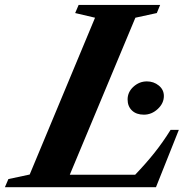

<svg xmlns="http://www.w3.org/2000/svg" viewBox="-86 -782 786 802"><path d="M-65.5 0 -51 -34 38 -53 311 -708 228 -727.5 242.5 -761.5H583L569 -727.5L479.5 -708L205.5 -52H478.5Q523.5 -99 559 -143.5Q594.5 -188 626.5 -239.5H661L565.5 0ZM515 -303Q483.5 -303 465.2 -320.5Q447 -338 447 -366.5Q447 -397.5 471.5 -419.8Q496 -442 527.5 -442Q556 -442 577.2 -424.8Q598.5 -407.5 598.5 -381Q598.5 -350.5 573 -326.8Q547.5 -303 515 -303Z"/></svg>

Font: Libre Caslon Text
Style: Italic
Weight: 400
Italic angle: -22.583°
Designer: Pablo Impallari, Rodrigo Fuenzalida, Katja Schimmel
Foundry: Pablo Impallari, Rodrigo Fuenzalida
Version: Version 2.000